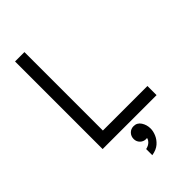

<svg xmlns="http://www.w3.org/2000/svg" viewBox="-277 -781 1085 1085"><g transform="rotate(-45 265.5 -238.5)"><path d="M80 0V-700H155V0ZM119 0V-73H511V0ZM254 223V174Q277 169 290 155Q303 141 303 123Q303 107 299 98L330 80Q333 90 333 100Q333 115 325 122Q317 129 308 131.5Q299 134 295 134Q273 134 258.5 119.5Q244 105 244 84Q244 62 258.5 47Q273 32 295 32Q323 32 338.5 56Q354 80 354 110Q354 131 344 155Q334 179 312.5 198Q291 217 254 223Z"/></g></svg>

Font: Fustat
Style: Regular
Weight: 400
Designer: Mohamed Gaber, Khaled Hosny, Laura Garcia Mut
Foundry: Kief Type Foundry, Alif Type Foundry, Hard Type Foundry
Version: Version 1.007